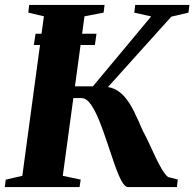

<svg xmlns="http://www.w3.org/2000/svg" viewBox="-28 -763 793 783"><path d="M110 -579.5 117 -625.5H365.5L359 -579.5ZM495 0Q481 0 467 -26.2Q453 -52.5 438.8 -93.8Q424.5 -135 409.2 -181.2Q394 -227.5 377.5 -269Q361 -310.5 342.8 -336.8Q324.5 -363 304 -363H215L220.5 -411H351L588.5 -696L519.5 -711.5L523.5 -743H744.5L740.5 -711.5L670.5 -695L370.5 -361.5L380.5 -409.5Q414 -411.5 438.5 -400.2Q463 -389 482.5 -365.5Q502 -342 518.8 -308Q535.5 -274 553.5 -231.5Q567.5 -205.5 581 -176.2Q594.5 -147 607.5 -119.5Q620.5 -92 633.2 -71.2Q646 -50.5 657.5 -41L697 -31L693.5 0ZM-8.5 0 -4.5 -30.5 63 -46 151 -696.5 87.5 -711.5 91 -743H398.5L394.5 -711.5L316.5 -696.5L228 -46L301 -30.5L296.5 0Z"/></svg>

Font: Merriweather 96pt ExtraBold
Style: Italic
Weight: 800
Italic angle: -7.8°
Version: Version 2.101